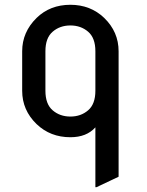

<svg xmlns="http://www.w3.org/2000/svg" viewBox="-20 -567 616 807"><path d="M478.5 -351.6V175.8L385.7 219.7H380.9V-31.7Q343.8 9.8 275.9 9.8Q191.4 9.8 133.8 -45.4Q73.2 -104 73.2 -185.5V-351.6Q73.2 -432.1 133.8 -491.7Q190.4 -546.9 275.9 -546.9Q360.4 -546.9 418 -491.7Q478.5 -433.1 478.5 -351.6ZM380.9 -351.6Q380.9 -407.7 350.3 -433.8Q319.8 -460 275.9 -460Q231.9 -460 201.4 -433.8Q170.9 -407.7 170.9 -351.6V-185.5Q170.9 -129.4 201.4 -103.3Q231.9 -77.1 275.9 -77.1Q319.8 -77.1 350.3 -103.3Q380.9 -129.4 380.9 -185.5Z"/></svg>

Font: Nova Round
Style: Book
Weight: 400
Version: Version 2.000